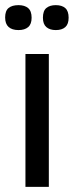

<svg xmlns="http://www.w3.org/2000/svg" viewBox="-23 -727 287 747"><path d="M76 0V-517H167V0ZM194 -610Q171 -610 157.5 -621.5Q144 -633 144 -658Q144 -685 157.5 -696Q171 -707 194 -707Q218 -707 231 -695.5Q244 -684 244 -658Q244 -633 231 -621.5Q218 -610 194 -610ZM49 -610Q24 -610 10.5 -622Q-3 -634 -3 -659Q-3 -685 10.5 -696Q24 -707 49 -707Q73 -707 86.5 -695.5Q100 -684 100 -658Q100 -633 86.5 -621.5Q73 -610 49 -610Z"/></svg>

Font: Bricolage Grotesque 48pt Condensed ExtraBold
Style: Regular
Weight: 400
Version: Version 1.000;gftools[0.9.30]